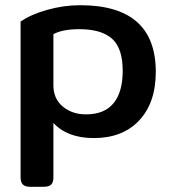

<svg xmlns="http://www.w3.org/2000/svg" viewBox="-20 -515 657 737"><path d="M59 166V-432Q97 -459 160.5 -477Q224 -495 288 -495Q578 -495 578 -239Q578 -121 514.5 -53Q451 15 340 15Q239 15 185 -43V166Q185 185 176.5 193.5Q168 202 147 202H96Q76 202 67.5 193Q59 184 59 166ZM451 -243Q451 -330 410 -366.5Q369 -403 284 -403Q221 -403 185 -384V-187Q185 -136 221 -106Q257 -76 310 -76Q381 -76 416 -119Q451 -162 451 -243Z"/></svg>

Font: Mitr
Style: Regular
Weight: 400
Designer: Thanarat Vachiruckul
Foundry: Cadson Demak
Version: Version 1.003